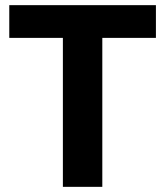

<svg xmlns="http://www.w3.org/2000/svg" viewBox="-20 -725 640 745"><path d="M224 0V-578H16V-705H585V-578H377V0Z"/></svg>

Font: Nunito Sans 10pt SemiCondensed ExtraBold
Style: Regular
Weight: 800
Width: 4
Designer: Vernon Adams
Foundry: Vernon Adams
Version: Version 3.101;gftools[0.9.27]